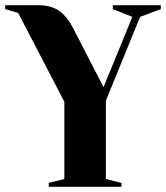

<svg xmlns="http://www.w3.org/2000/svg" viewBox="-40 -520 640 740"><path d="M580 -500V-485L500 -455L368 -132V170L428 185V200H148V185L208 170V-128L30 -470L-20 -485V-500H105Q157 -500 187.5 -478.5Q218 -457 240 -415L359 -184L470 -455L395 -485V-500Z"/></svg>

Font: Yeseva One
Style: Regular
Weight: 400
Designer: Jovanny Lemonad
Foundry: Jovanny Lemonad
Version: Version 2.000